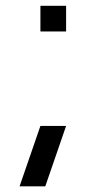

<svg xmlns="http://www.w3.org/2000/svg" viewBox="-20 -533 301 675"><path d="M212.4 -512.7V-422.4H122.1V-512.7ZM212.4 -90.3 139.2 122.1H48.8L122.1 -90.3Z"/></svg>

Font: Sansation
Style: Regular
Weight: 400
Designer: Bernd Montag
Version: Version 1.301